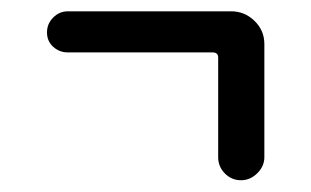

<svg xmlns="http://www.w3.org/2000/svg" viewBox="-20 -463 540 333"><path d="M97.7 -372.1Q83 -372.1 72.3 -381.8Q61.5 -391.6 61.5 -406.7Q61.5 -421.9 72.3 -432.6Q83 -443.4 97.7 -443.4H380.9Q404.3 -443.4 421.4 -426.8Q438.5 -410.2 438.5 -386.7V-190.4Q438.5 -174.8 426.3 -162.6Q414.1 -150.4 397.9 -150.4Q381.8 -150.4 370.1 -162.1Q358.4 -173.8 358.4 -190.4V-363.3Q358.4 -372.1 348.6 -372.1Z"/></svg>

Font: Rounded Mgen+ 1mn regular
Style: Regular
Weight: 400
Designer: [Source Han Sans]
Ryoko NISHIZUKA  (kana & ideographs); Paul D. Hunt (Latin, Greek & Cyrillic); Wenlong ZHANG  (bopomofo
Version: Version 1.059.20150602